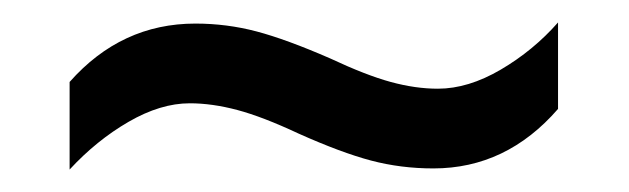

<svg xmlns="http://www.w3.org/2000/svg" viewBox="-20 -438 560 171"><path d="M246 -319Q214 -334 191.5 -340Q169 -346 149 -346Q123 -346 94.5 -329.5Q66 -313 42 -287V-365Q88 -417 154 -417Q182 -417 208.5 -410Q235 -403 274 -386Q306 -371 328 -365Q350 -359 370 -359Q397 -359 426 -376Q455 -393 477 -418V-341Q431 -288 366 -288Q337 -288 310.5 -295Q284 -302 246 -319Z"/></svg>

Font: Noto Sans Sinhala SemiCondensed
Style: Regular
Weight: 400
Width: 4
Designer: Jelle Bosma - Monotype Design Team
Foundry: Monotype Imaging Inc.
Version: Version 2.006; ttfautohint (v1.8.4.7-5d5b)